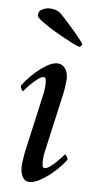

<svg xmlns="http://www.w3.org/2000/svg" viewBox="-49 -672 363 710"><g transform="rotate(5 132.0 -317.0)"><path d="M112 -327 61 -100Q60 -92 58.5 -83.5Q57 -75 56 -68Q55 -61 54.5 -55.5Q54 -50 54 -47Q54 -24 62.5 -9Q71 6 88 6Q106 6 127.5 -6Q149 -18 168.5 -34Q188 -50 202.5 -66Q217 -82 221 -89Q221 -94 216.5 -100.5Q212 -107 210 -107Q209 -106 201 -97Q193 -88 182 -77.5Q171 -67 159.5 -58.5Q148 -50 140 -50Q132 -50 131 -59Q130 -68 130 -75Q130 -79 131 -89Q132 -99 134 -107L185 -334Q187 -342 188 -350.5Q189 -359 190 -366.5Q191 -374 191.5 -379.5Q192 -385 192 -388Q192 -411 181 -425.5Q170 -440 153 -440Q135 -440 114.5 -428Q94 -416 75.5 -400Q57 -384 43 -368Q29 -352 25 -345Q25 -340 29 -333Q33 -326 35 -326Q36 -327 44 -336.5Q52 -346 63 -356.5Q74 -367 86 -376Q98 -385 106 -385Q114 -385 115 -375.5Q116 -366 116 -359Q116 -355 114.5 -343.5Q113 -332 112 -327ZM229 -508Q231 -508 234.5 -512Q238 -516 238 -518Q238 -521 225 -537.5Q212 -554 195 -573.5Q178 -593 162.5 -610Q147 -627 142 -630Q134 -635 124.5 -637.5Q115 -640 104 -640Q94 -640 79.5 -633.5Q65 -627 65 -610Q65 -603 88.5 -586Q112 -569 141.5 -552Q171 -535 197 -521.5Q223 -508 229 -508Z"/></g></svg>

Font: Vermiglione
Style: Italic
Weight: 400
Italic angle: -11°
Version: Version 1.105